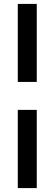

<svg xmlns="http://www.w3.org/2000/svg" viewBox="-20 -760 279 982"><path d="M71 -341V-740H168V-341ZM71 202V-198H168V202Z"/></svg>

Font: Readex Pro
Style: Regular
Weight: 400
Designer: Bonnie Shaver-Troup, Thomas Jockin
Foundry: Lexend
Version: Version 1.204; ttfautohint (v1.8.4.7-5d5b)